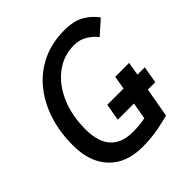

<svg xmlns="http://www.w3.org/2000/svg" viewBox="-191 -843 992 992"><g transform="rotate(-45 305.0 -346.5)"><path d="M288.6 9.8Q171.9 9.8 106.2 -59.1Q40.5 -127.9 40.5 -250.5Q40.5 -348.1 67.6 -430.7Q94.7 -513.2 145.5 -574.5Q196.3 -635.7 268.1 -669.4Q339.8 -703.1 429.7 -703.1Q499 -703.1 541.3 -678.5Q583.5 -653.8 609.9 -616.2L534.2 -548.8Q512.2 -576.2 481.4 -594.7Q450.7 -613.3 410.2 -613.3Q335 -613.3 274.9 -568.4Q214.8 -523.4 179.9 -444.6Q145 -365.7 145 -263.2Q145 -80.1 311 -80.1Q335.9 -80.1 358.4 -82.5Q380.9 -85 400.4 -88.9L416.5 -180.7H298.3L314.5 -273.4H433.1L445.8 -346.7H547.4L534.7 -273.4H588.4L572.3 -180.7H518.1L489.7 -19.5Q467.3 -13.2 412.1 -1.7Q356.9 9.8 288.6 9.8Z"/></g></svg>

Font: CaskaydiaCove NFP
Style: Italic
Weight: 400
Italic angle: -10°
Designer: Aaron Bell
Foundry: Saja Typeworks
Version: Version 2111.001; VTT 6.35;Nerd Fonts 3.1.1